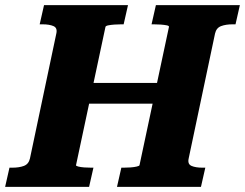

<svg xmlns="http://www.w3.org/2000/svg" viewBox="-52 -730 957 750"><path d="M213 -406H633L616 -325H196ZM-32 0 -15 -75H-4Q23 -75 41.5 -82Q60 -89 65 -111L168 -599Q173 -621 157 -628Q141 -635 114 -635H103L120 -710H448L431 -635H422Q409 -635 395 -634Q381 -633 371 -631Q361 -629 360 -625L245 -85Q244 -82 253.5 -79.5Q263 -77 277 -76Q291 -75 304 -75H313L296 0ZM405 0 422 -75H431Q444 -75 458 -76Q472 -77 482.5 -79.5Q493 -82 493 -85L608 -625Q609 -629 599.5 -631Q590 -633 576 -634Q562 -635 549 -635H540L557 -710H885L868 -635H857Q830 -635 811.5 -628Q793 -621 788 -599L685 -111Q680 -89 696 -82Q712 -75 739 -75H750L733 0Z"/></svg>

Font: Roboto Serif 20pt
Style: Bold Italic
Weight: 700
Italic angle: -10°
Version: Version 1.007